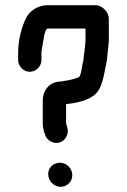

<svg xmlns="http://www.w3.org/2000/svg" viewBox="-20 -706 490 741"><path d="M166 -34C166 -8 188 15 214 15C239 15 259 -5 259 -30C259 -56 237 -78 211 -78C186 -78 166 -59 166 -34ZM200 -390C169 -385 145 -356 145 -318V-229C145 -219 147 -208 150 -197L154 -187C157 -175 165 -166 176 -160C213 -140 250 -176 240 -213L237 -223C236 -226 235 -228 235 -229V-304C273 -308 314 -317 340 -336C378 -362 381 -423 393 -476L395 -498C396 -511 400 -538 400 -552V-634C400 -658 375 -686 349 -686H165C125 -686 95 -664 81 -637C64 -604 50 -551 50 -503V-474C50 -450 71 -429 95 -429C119 -429 140 -450 140 -474V-503C140 -506 140 -508 141 -511C141 -515 142 -521 144 -530C147 -543 151 -596 165 -596H310V-552C310 -539 307 -519 306 -508C303 -491 303 -472 298 -456C296 -447 292 -407 282 -407C266 -401 251 -397 230 -394C229 -394 225 -393 219 -392C213 -392 205 -390 200 -390Z"/></svg>

Font: Electronic
Style: Blk
Weight: 900
Version: Version 1.011